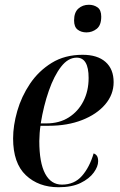

<svg xmlns="http://www.w3.org/2000/svg" viewBox="-20 -776 502 806"><path d="M226 10Q142 10 88.5 -40.5Q35 -91 35 -195Q35 -249 52.5 -310Q70 -371 106 -424.5Q142 -478 197 -512Q252 -546 327 -546Q389 -546 423 -516Q457 -486 457 -431Q457 -379 421.5 -337.5Q386 -296 324.5 -272Q263 -248 185 -248H150Q148 -237 146.5 -217.5Q145 -198 145 -184Q145 -93 169.5 -47Q194 -1 240 -1Q292 -1 324 -37.5Q356 -74 373 -132Q382 -129 387 -121.5Q392 -114 392 -99Q392 -77 373.5 -51.5Q355 -26 318.5 -8Q282 10 226 10ZM175 -258Q229 -258 268.5 -283Q308 -308 330 -351Q352 -394 352 -449Q352 -534 302 -534Q266 -534 236.5 -496Q207 -458 185 -395Q163 -332 151 -258ZM343 -640Q321 -640 306 -651.5Q291 -663 291 -690Q291 -724 309 -740Q327 -756 353 -756Q374 -756 389.5 -745Q405 -734 405 -706Q405 -670 386 -655Q367 -640 343 -640Z"/></svg>

Font: Noto Serif Display SemiCondensed Medium
Style: Italic
Weight: 500
Width: 4
Italic angle: -12°
Designer: Monotype Design Team
Foundry: Monotype Imaging Inc.
Version: Version 2.009